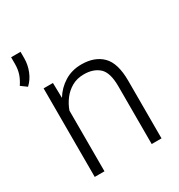

<svg xmlns="http://www.w3.org/2000/svg" viewBox="-200 -871 926 992"><g transform="rotate(-30 263.5 -375.5)"><path d="M292.5 -487.3Q251 -487.3 219.7 -469.2Q188.5 -451.2 167.2 -422.6Q146 -394 134.8 -361.8V0H76.7V-528.3H132.3L134.3 -438.5Q161.6 -483.4 205.8 -510.7Q250 -538.1 306.6 -538.1Q385.7 -538.1 430.4 -493.4Q475.1 -448.7 475.1 -344.2V0H416.5V-344.7Q416.5 -426.3 383.1 -456.8Q349.6 -487.3 292.5 -487.3ZM67.9 -751.5V-712.9Q67.9 -674.3 53.2 -637.7Q38.6 -601.1 11.2 -575.7L-23.4 -601.1Q-5.9 -627 2.9 -653.1Q11.7 -679.2 11.7 -711.9V-751.5Z"/></g></svg>

Font: Vazirmatn RD ExtraLight
Style: Regular
Weight: 200
Designer: Saber Rastikerdar
Foundry: Saber Rastikerdar
Version: Version 32.102